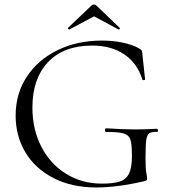

<svg xmlns="http://www.w3.org/2000/svg" viewBox="-20 -815 754 847"><path d="M49 -305Q49 -402 98.5 -477Q148 -552 234.5 -594Q321 -636 430 -636Q479 -636 523.5 -626.5Q568 -617 596 -600Q604 -595 605.5 -591.5Q607 -588 608 -577L620 -465Q620 -462 614.5 -461.5Q609 -461 608 -464Q586 -536 528.5 -575Q471 -614 387 -614Q261 -614 192 -541Q123 -468 123 -341Q123 -244 162.5 -167.5Q202 -91 272 -48Q342 -5 429 -5Q480 -5 508 -14Q536 -23 549 -49Q562 -75 562 -126Q562 -178 555.5 -198.5Q549 -219 526.5 -226Q504 -233 449 -233Q443 -233 443 -241Q443 -244 444.5 -246.5Q446 -249 448 -249Q526 -244 574 -244Q621 -244 672 -247Q674 -247 675.5 -244.5Q677 -242 677 -240Q677 -233 672 -233Q648 -234 638 -226.5Q628 -219 625 -196Q622 -173 622 -116Q622 -71 625.5 -52Q629 -33 629 -28Q629 -22 627 -20Q625 -18 618 -16Q497 12 405 12Q296 12 215 -30Q134 -72 91.5 -144Q49 -216 49 -305ZM395 -795Q401 -795 406 -790L508 -692Q509 -692 509 -690Q509 -688 506.5 -686Q504 -684 503 -685L395 -743L286 -685Q284 -684 281 -687.5Q278 -691 280 -692L383 -790Q388 -795 395 -795Z"/></svg>

Font: Cormorant SC
Style: Regular
Weight: 400
Designer: Christian Thalmann (Catharsis Fonts)
Foundry: Catharsis Fonts
Version: Version 4.000